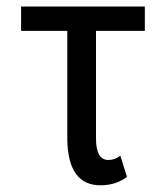

<svg xmlns="http://www.w3.org/2000/svg" viewBox="-20 -548 501 578"><path d="M416 -455.1H269V-131.3Q269 -66.4 306.2 -66.4Q325.2 -66.4 342.3 -79.1L362.3 -15.6Q329.1 9.8 282.2 9.8Q185.5 9.8 182.6 -126.5V-455.1H43.5V-528.3H416Z"/></svg>

Font: MAUL Condensed
Style: Condensed Regular
Weight: 400
Designer: MAUL
Version: Version 1.0; 2020; ttfautohint (v1.8.3)